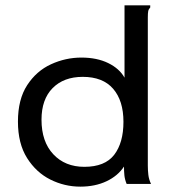

<svg xmlns="http://www.w3.org/2000/svg" viewBox="-20 -687 640 717"><path d="M280 10Q221 10 168 -16.5Q115 -43 81 -97Q47 -151 47 -233Q47 -316 81.5 -369Q116 -422 170.5 -447Q225 -472 284 -472Q342 -472 384 -451.5Q426 -431 445 -397V-667H541V-659Q535 -653 533.5 -645.5Q532 -638 532 -622V-69Q532 -51 534 -34Q536 -17 544 0H453Q446 -17 444.5 -32.5Q443 -48 443 -65Q420 -30 377.5 -10Q335 10 280 10ZM295 -64Q372 -64 406.5 -109Q441 -154 441 -232Q441 -311 402.5 -355.5Q364 -400 289 -400Q218 -400 176.5 -358Q135 -316 135 -240Q135 -158 179 -111Q223 -64 295 -64Z"/></svg>

Font: Inconsolata Expanded Medium
Style: Regular
Weight: 500
Width: 7
Monospace: yes
Designer: Raph Levien, Cyreal, Brenton Simpson
Foundry: Raph Levien, Cyreal, Google
Version: Version 3.001; ttfautohint (v1.8.2.53-6de2)